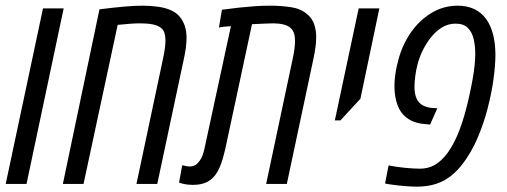

<svg xmlns="http://www.w3.org/2000/svg" viewBox="-20 -660 1819 689"><path d="M0.5 0 134.3 -629.9H208.5L75.2 0Z M205.6 0 336.9 -626.5Q362.8 -629.9 385.5 -632.3Q408.2 -634.8 427.5 -636.5Q446.8 -638.2 462.9 -638.9Q479 -639.6 492.2 -639.6Q519.5 -639.6 546.1 -636Q572.8 -632.3 592.8 -623.5Q602.5 -619.1 610.1 -613.8Q617.7 -608.4 623.5 -601.6Q636.7 -586.4 643.1 -567.1Q649.4 -547.9 649.4 -524.4Q649.4 -508.8 647 -489.3Q644.5 -469.7 639.6 -447.8L544.4 0H469.7L565.4 -451.2Q569.3 -469.7 571.5 -485.4Q573.7 -501 573.7 -514.6Q573.7 -533.2 568.8 -545.2Q564 -557.1 551.8 -564Q543 -569.3 530.5 -572Q518.1 -574.7 505.1 -575.4Q492.2 -576.2 482.4 -576.2Q465.3 -576.2 446.3 -574.7Q427.2 -573.2 402.3 -570.8L279.8 0Z M672.4 3.4Q659.2 3.4 647 1.5Q634.8 -0.5 622.6 -4.4L633.8 -66.9Q652.8 -62.5 661.6 -62.5Q673.3 -63 681.4 -67.9Q689.5 -72.8 696.8 -83.5Q702.1 -90.8 706.3 -101.1Q710.4 -111.3 713.9 -127.4L808.6 -565.9Q797.9 -565.4 787.1 -564.5Q776.4 -563.5 765.6 -561L776.4 -625Q808.6 -629.4 837.4 -632.6Q866.2 -635.7 893.8 -637.7Q921.4 -639.6 949.7 -639.6Q987.8 -639.6 1023.9 -634.3Q1060.1 -628.9 1082.5 -608.9Q1101.1 -593.3 1107.9 -571.5Q1114.7 -549.8 1114.7 -527.3Q1114.7 -510.3 1112.1 -490.5Q1109.4 -470.7 1104.5 -447.8L1009.3 0H935.1L1030.8 -451.2Q1038.6 -487.3 1038.6 -511.7Q1038.6 -532.7 1033.4 -544.7Q1028.3 -556.6 1017.1 -564Q1008.8 -569.3 999 -571.8Q989.3 -574.2 979.5 -575.2Q969.7 -576.2 961.9 -576.2Q952.6 -576.2 932.4 -575.4Q912.1 -574.7 884.3 -573.2L788.1 -124Q780.8 -91.8 771.7 -67.9Q762.7 -43.9 749.5 -28.1Q736.3 -12.2 717.5 -4.4Q698.7 3.4 672.4 3.4Z M1181.6 -228 1267.1 -629.9H1341.3L1273.4 -305.7L1201.7 -228Z M1475.6 9.8Q1460.4 9.8 1442.6 8.5Q1424.8 7.3 1407.7 5.4Q1390.6 3.4 1377.9 1.5L1361.8 -1.5L1374.5 -66.4Q1406.2 -60.1 1437 -57.4Q1467.8 -54.7 1487.8 -54.7Q1517.1 -54.7 1541 -68.6Q1564.9 -82.5 1586.9 -112.3Q1610.4 -144.5 1629.6 -195.3Q1648.9 -246.1 1665 -320.3Q1671.9 -352.1 1676.5 -378.4Q1681.2 -404.8 1683.3 -427Q1685.5 -449.2 1685.5 -467.8Q1685.5 -494.6 1679.9 -519.3Q1674.3 -543.9 1659.2 -559.6Q1644 -575.2 1614.7 -575.2Q1588.4 -575.2 1565.7 -561.3Q1543 -547.4 1524.4 -523.4Q1508.8 -503.4 1496.1 -477.3Q1483.4 -451.2 1477.1 -423.8Q1472.7 -406.7 1470 -385.3Q1467.3 -363.8 1467.3 -349.1Q1467.3 -322.8 1475.1 -305.9Q1482.9 -289.1 1499.3 -280.8Q1515.6 -272.5 1540.5 -272L1549.3 -271.5L1523.4 -212.9L1514.6 -213.9Q1472.2 -215.8 1445.8 -232.9Q1419.4 -250 1407.5 -280.3Q1395.5 -310.5 1395.5 -351.6Q1395.5 -367.2 1397.5 -384.5Q1399.4 -401.9 1403.8 -421.9Q1416 -480 1442.4 -524.7Q1468.8 -569.3 1504.9 -597.2Q1557.6 -639.6 1622.1 -639.6Q1656.2 -639.6 1681.9 -627.4Q1707.5 -615.2 1724.4 -592Q1741.2 -568.8 1749.5 -536.1Q1757.8 -503.4 1757.8 -462.4Q1757.8 -426.3 1751 -376.2Q1744.1 -326.2 1730 -271.2Q1715.8 -216.3 1693.6 -164.6Q1671.4 -112.8 1640.6 -72.3Q1605.5 -27.3 1566.4 -8.8Q1527.3 9.8 1475.6 9.8Z"/></svg>

Font: Open Sans Condensed
Style: Italic
Weight: 400
Width: 3
Italic angle: -12°
Designer: Monotype Design Team
Foundry: Monotype Imaging Inc.
Version: Version 3.000